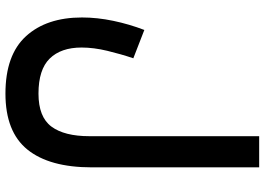

<svg xmlns="http://www.w3.org/2000/svg" viewBox="-152 -568 962 698"><g transform="rotate(90 329.0 -219.0)"><path d="M588.4 -71.8Q588.4 82.5 523.7 162.4Q459 242.2 320.3 242.2Q179.7 242.2 111.6 167.5Q43.5 92.8 43.5 -36.1Q43.5 -91.3 55.7 -149.7Q67.9 -208 88.9 -262.7L191.9 -222.7Q176.8 -178.2 164.8 -128.4Q152.8 -78.6 152.8 -34.7Q152.8 40.5 192.9 81.3Q232.9 122.1 320.3 122.1Q405.3 122.1 440.2 75Q475.1 27.8 475.1 -63V-680.2H588.4Z"/></g></svg>

Font: Vazirmatn RD UI FD SemiBold
Style: Regular
Weight: 600
Designer: Saber Rastikerdar
Foundry: Saber Rastikerdar
Version: Version 33.003